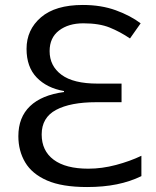

<svg xmlns="http://www.w3.org/2000/svg" viewBox="-20 -744 628 774"><path d="M314 -724Q388 -724 447 -702.5Q506 -681 547 -650L504 -589Q464 -616 422 -633Q380 -650 316 -650Q256 -650 218 -621Q180 -592 180 -538Q180 -478 228 -442.5Q276 -407 373 -407H470V-332H368Q264 -332 206 -301Q148 -270 148 -202Q148 -136 196.5 -100Q245 -64 336 -64Q391 -64 447.5 -79Q504 -94 550 -116V-34Q505 -12 451 -1Q397 10 331 10Q230 10 169.5 -16.5Q109 -43 81.5 -89.5Q54 -136 54 -195Q54 -271 101 -316Q148 -361 238 -373V-377Q169 -389 128 -431.5Q87 -474 87 -547Q87 -624 145 -674Q203 -724 314 -724Z"/></svg>

Font: BC Sans
Style: Regular
Weight: 400
Designer: Monotype Design Team
Province of B.C.
Foundry: Monotype Imaging Inc.
Version: Version 2.000;GOOG;noto-source:20170915:90ef993387c0